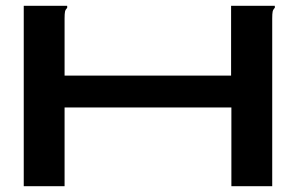

<svg xmlns="http://www.w3.org/2000/svg" viewBox="-20 -643 1040 663"><path d="M62 -623H212V-616Q206 -610 204.5 -603Q203 -596 203 -579V-382H778V-623H929V-616Q923 -610 921.5 -603Q920 -596 920 -579V0H779V-272H203V0H62Z"/></svg>

Font: Inconsolata UltraExpanded ExtraBold
Style: Regular
Weight: 800
Width: 9
Monospace: yes
Designer: Raph Levien, Cyreal, Brenton Simpson
Foundry: Raph Levien, Cyreal, Google
Version: Version 3.001; ttfautohint (v1.8.2.53-6de2)